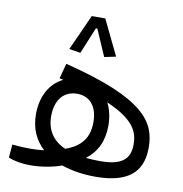

<svg xmlns="http://www.w3.org/2000/svg" viewBox="-74 -700 733 771"><g transform="rotate(10 293.0 -314.5)"><path d="M97.7 2C138.2 2 182.6 -3.9 226.6 -19.5C267.1 -5.4 314.5 2 365.7 2C522.9 2 555.7 -73.2 555.7 -150.4C555.7 -253.9 502 -341.8 171.4 -424.3L154.8 -362.3C160.2 -361.3 165.5 -359.9 170.9 -358.9C120.1 -334.5 86.4 -280.3 86.4 -204.1C86.4 -146 107.4 -100.6 144 -66.9C127 -64.9 109.4 -63.5 91.8 -63.5C65.4 -63.5 41.5 -64.5 14.2 -67.4L9.8 -13.7C34.2 -2.9 67.9 2 97.7 2ZM226.1 -87.4C175.3 -109.9 147.9 -149.4 147.9 -207.5C147.9 -272.5 180.7 -313.5 235.8 -313.5C283.2 -313.5 319.3 -281.2 319.3 -211.9C319.3 -146.5 287.6 -109.4 226.1 -87.4ZM314.5 -65.9C359.4 -100.6 380.9 -147 380.9 -209C380.9 -243.7 373.5 -274.9 360.4 -300.3C481.4 -248.5 493.7 -196.3 493.7 -151.4C493.7 -89.8 457.5 -63 373 -63C352.1 -63 332.5 -64 314.5 -65.9ZM293.9 -630.9H238.8L172.9 -484.9L219.2 -477.5L263.7 -585.4H269.5L316.4 -477.5L363.3 -487.3Z"/></g></svg>

Font: Cascadia Mono Light
Style: Regular
Weight: 300
Monospace: yes
Designer: Aaron Bell
Foundry: Saja Typeworks
Version: Version 2404.023